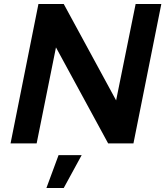

<svg xmlns="http://www.w3.org/2000/svg" viewBox="-20 -720 830 964"><path d="M661 -700H790L650 0H523L261 -482L164 0H33L173 -700H300L563 -216ZM274 59H390L300 224H213Z"/></svg>

Font: Gontserrat Medium
Style: Italic
Weight: 500
Italic angle: -11.3°
Designer: Julieta Ulanovsky
Foundry: Julieta Ulanovsky
Version: Version 6.001